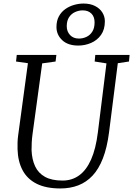

<svg xmlns="http://www.w3.org/2000/svg" viewBox="-20 -1053 751 1083"><path d="M644.5 -696.5 595 -306Q584 -220.5 560.5 -160Q537 -99.5 502 -62.2Q467 -25 421.5 -7.5Q376 10 320.5 10Q239 10 186.2 -16.8Q133.5 -43.5 107.2 -93.2Q81 -143 79 -210.5Q78.5 -229 79 -249Q79.5 -269 82.5 -290L137.5 -696.5L70.5 -706L74.5 -743H298L293.5 -706L218 -695.5L163.5 -296.5Q160 -271 159 -249Q158 -227 158 -206Q160 -154 178 -115.2Q196 -76.5 233.8 -55.5Q271.5 -34.5 333 -34.5Q386 -34.5 426.5 -63.8Q467 -93 493.8 -153.2Q520.5 -213.5 532 -306L580.5 -695.5L514 -706L517.5 -743H711L707.5 -706ZM421.5 -796Q363 -796 330.8 -826.5Q298.5 -857 298.5 -900.5Q298.5 -935.5 312 -960.5Q325.5 -985.5 348 -1001.5Q370.5 -1017.5 397.5 -1025.2Q424.5 -1033 451.5 -1033Q489 -1033 516 -1019.2Q543 -1005.5 557.2 -982.8Q571.5 -960 571.5 -933Q571.5 -886.5 549.8 -856Q528 -825.5 493.5 -810.8Q459 -796 421.5 -796ZM425 -835.5Q447.5 -835.5 467.8 -845Q488 -854.5 500.8 -874.8Q513.5 -895 513.5 -927Q513.5 -958.5 495.5 -976.5Q477.5 -994.5 446.5 -994.5Q424.5 -994.5 403.5 -985Q382.5 -975.5 369.5 -955.8Q356.5 -936 356.5 -905Q356.5 -875.5 375 -855.5Q393.5 -835.5 425 -835.5Z"/></svg>

Font: Merriweather 36pt Light
Style: Italic
Weight: 300
Italic angle: -7.8°
Version: Version 2.101